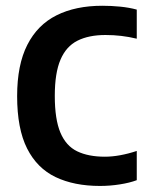

<svg xmlns="http://www.w3.org/2000/svg" viewBox="-20 -622 496 650"><path d="M318.5 7.5Q231 7.5 168.2 -22.5Q105.5 -52.5 71.8 -119.2Q38 -186 38 -296.5Q38 -402.5 72.5 -470.2Q107 -538 171.5 -570.2Q236 -602.5 326.5 -602.5Q356.5 -602.5 387 -599.5Q417.5 -596.5 443 -589.5V-491Q416 -497.5 390.2 -500.5Q364.5 -503.5 337 -503.5Q280.5 -503.5 242.2 -484.2Q204 -465 184.8 -420Q165.5 -375 165.5 -297.5Q165.5 -218 184.5 -173Q203.5 -128 241.2 -109.8Q279 -91.5 335 -91.5Q359.5 -91.5 387 -96.5Q414.5 -101.5 443 -111V-12Q419 -3 385.8 2.2Q352.5 7.5 318.5 7.5Z"/></svg>

Font: Encode Sans SC Condensed SemiBold
Style: Regular
Weight: 600
Width: 3
Designer: Multiple Designers
Foundry: Impallari Type
Version: Version 3.002